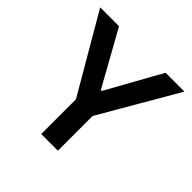

<svg xmlns="http://www.w3.org/2000/svg" viewBox="-179 -870 1034 1034"><g transform="rotate(45 337.5 -353.5)"><path d="M160.2 -707 334 -394.5H340.8L514.6 -707H658.2L401.4 -264.6V0H274.4V-264.6L16.6 -707Z"/></g></svg>

Font: Pretendard SemiBold
Style: Regular
Weight: 600
Designer: Base glyphs from Inter by Rasmus Andersson; Hangeul glyphs from Noto Sans CJK(Source Han Sans) by Jang Soo-young and Kan
Foundry: Kil Hyung-jin
Version: Version 1.309